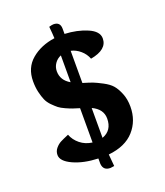

<svg xmlns="http://www.w3.org/2000/svg" viewBox="-148 -838 870 1015"><g transform="rotate(-20 287.0 -330.5)"><path d="M319 75 297 78Q257 78 254 39V9Q172 6 114.5 -20.5Q57 -47 57 -82Q57 -103 70.5 -119Q84 -135 99.5 -143Q115 -151 146 -164Q158 -132 186.5 -109Q215 -86 254 -81V-274Q228 -282 216 -286Q204 -290 180.5 -300.5Q157 -311 145 -320.5Q133 -330 116 -347Q99 -364 90.5 -383.5Q82 -403 75.5 -430.5Q69 -458 69 -492Q69 -568 121.5 -612.5Q174 -657 253 -668Q252 -693 248 -734Q265 -739 273 -739Q311 -739 311 -700V-671Q381 -668 437 -644Q493 -620 493 -580Q493 -517 398 -500Q387 -529 363 -549.5Q339 -570 311 -576V-395Q348 -384 365 -377.5Q382 -371 414.5 -354Q447 -337 463.5 -318Q480 -299 493.5 -266Q507 -233 507 -191Q507 -112 458 -57Q409 -2 313 8Q313 10 319 75ZM370 -174Q370 -227 312 -254V-86Q370 -107 370 -174ZM205 -499Q205 -448 254 -420V-571Q232 -562 218.5 -542.5Q205 -523 205 -499Z"/></g></svg>

Font: Overlock Black
Style: Regular
Weight: 900
Designer: Dario Muhafara
Foundry: Dario Manuel Muhafara
Version: Version 1.002